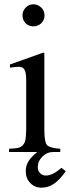

<svg xmlns="http://www.w3.org/2000/svg" viewBox="-20 -703 324 888"><path d="M185.1 -457V-102.1Q185.5 -78.1 187 -64.9Q188.5 -51.8 192.1 -41.5Q195.8 -31.2 204.8 -26.6Q213.9 -22 225.6 -19.3Q237.3 -16.6 258.8 -15.1V0H226.1Q197.8 0 176.3 21Q154.8 42 154.8 69.8Q154.8 86.9 165.5 97.9Q176.3 108.9 192.9 108.9Q223.1 108.9 264.2 73.2L284.2 88.9Q256.3 128.9 229.5 147Q202.6 165 171.9 165Q140.6 165 119.9 143.3Q99.1 121.6 99.1 89.8Q99.1 64 111.3 43.5Q123.5 22.9 152.8 0H22V-15.1Q49.3 -16.1 63 -19Q76.7 -22 85.9 -32Q95.2 -42 97.7 -57.1Q100.1 -72.3 101.1 -102.1V-334Q101.1 -366.7 93.5 -380.4Q85.9 -394 67.9 -394Q52.7 -394 34.2 -391.1L25.9 -390.1V-404.8L181.2 -460ZM133.8 -683.1Q155.3 -683.1 170.7 -668.2Q186 -653.3 186 -631.8Q186 -610.4 171.1 -595.7Q156.2 -581.1 133.8 -581.1Q112.8 -581.1 98.4 -595.7Q84 -610.4 84 -631.8Q84 -652.8 98.9 -668Q113.8 -683.1 133.8 -683.1Z"/></svg>

Font: Accordance
Style: Regular
Weight: 400
Version: Version 1.1 (build May 11, 2018) Miklal Software Solutions, 